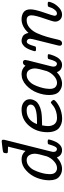

<svg xmlns="http://www.w3.org/2000/svg" viewBox="722 -1456 740 2223"><g transform="rotate(-90 1091.5 -344.0)"><path d="M116.2 -144Q116.2 -213.9 144 -285.9Q171.9 -357.9 230 -410.9Q288.1 -463.9 358.9 -463.9Q418.9 -463.9 455.1 -418.9H456.1L505.9 -620.1Q492.7 -621.1 477.8 -621.6Q462.9 -622.1 455.6 -622.1Q448.2 -622.1 441.2 -623.5Q434.1 -625 431.6 -628.4Q429.2 -631.8 429.2 -640.1Q429.2 -666 439.9 -674.8Q443.8 -678.7 475.8 -683.3Q507.8 -688 538.1 -690.9L567.9 -693.8Q585.9 -693.8 585.9 -675.8Q585.9 -664.6 584 -659.2L450.2 -126Q445.3 -107.9 444.8 -94.2Q444.8 -73.2 455.3 -63.7Q465.8 -54.2 477.1 -54.2Q494.1 -54.2 506.1 -76.7Q518.1 -99.1 525.1 -125.5Q532.2 -151.9 534.2 -154.8Q539.1 -160.6 554.2 -161.1H567.9Q588.9 -161.1 588.9 -148.9Q588.9 -144 582.5 -122.1Q576.2 -100.1 562.5 -70.1Q548.8 -40 523.4 -17.6Q498 4.9 465.8 4.9Q402.8 4.9 380.9 -55.2Q316.9 4.9 246.1 4.9Q195.3 4.9 155.8 -29.5Q116.2 -64 116.2 -144ZM187 -140.1Q187 -91.3 208 -72.3Q229 -53.2 256.8 -53.2Q296.9 -53.2 335.4 -87.6Q374 -122.1 393.1 -170.9Q423.8 -275.9 423.8 -309.1Q423.8 -348.1 405.5 -376.5Q387.2 -404.8 349.1 -404.8Q313 -404.8 283 -380.9Q252.9 -356.9 236.1 -323.5Q219.2 -290 207 -251Q194.8 -211.9 190.9 -183.6Q187 -155.3 187 -140.1Z M672.9 -164.1Q672.9 -288.1 746.3 -376Q819.8 -463.9 936 -463.9Q987.8 -463.9 1021.2 -437.5Q1054.7 -411.1 1054.7 -368.2Q1054.7 -354 1050.8 -339.1Q1046.9 -324.2 1033.9 -302.5Q1021 -280.8 989.5 -262.9Q958 -245.1 911.6 -235.8Q858.4 -226.1 752 -226.1Q744.1 -182.1 743.7 -160.2Q743.7 -109.4 767.8 -81.3Q792 -53.2 838.9 -53.2Q878.9 -53.2 913.8 -64.7Q948.7 -76.2 966.8 -89.1Q984.9 -102.1 998.8 -113.5Q1012.7 -125 1016.6 -125Q1023.4 -125 1035.2 -112.1Q1046.9 -99.1 1046.9 -91.8Q1046.9 -85.9 1037.4 -75Q1027.8 -64 1007.8 -50Q987.8 -36.1 962.4 -23.7Q937 -11.2 901.4 -2.7Q865.7 5.9 827.6 5.9Q799.8 5.9 774.4 -2Q749 -9.8 724.9 -27.3Q700.7 -44.9 686.8 -80.6Q672.9 -116.2 672.9 -164.1ZM766.6 -285.2H799.8Q992.7 -285.2 992.7 -358.9Q992.7 -376 976.8 -390.4Q960.9 -404.8 925.8 -404.8Q925.3 -404.8 924.8 -404.8Q810.5 -404.8 766.6 -285.2Z M1103.5 -144Q1103.5 -211.9 1130.9 -283.9Q1158.2 -356 1216.3 -409.9Q1274.4 -463.9 1346.2 -463.9Q1404.3 -463.9 1443.4 -418.9Q1455.6 -447.8 1481.4 -448.2Q1493.7 -448.2 1501.5 -440.7Q1509.3 -433.1 1509.3 -420.9Q1509.3 -412.1 1502.4 -383.8L1437.5 -127Q1432.6 -109.9 1432.1 -94.2Q1432.1 -74.2 1442.6 -64.2Q1453.1 -54.2 1464.4 -54.2Q1481.4 -54.2 1493.4 -76.2Q1505.4 -98.1 1512.5 -125Q1519.5 -151.9 1521.5 -154.8Q1525.4 -160.6 1547.4 -161.1Q1565.4 -161.1 1570.8 -158.4Q1576.2 -155.8 1576.2 -148.9Q1576.2 -146 1572.8 -131.6Q1569.3 -117.2 1559.8 -93.5Q1550.3 -69.8 1537.4 -47.9Q1524.4 -25.9 1502 -10.5Q1479.5 4.9 1453.1 4.9Q1390.1 4.9 1368.2 -55.2Q1304.2 4.9 1233.4 4.9Q1182.6 4.9 1143.1 -29.5Q1103.5 -64 1103.5 -144ZM1174.3 -140.1Q1174.3 -91.3 1195.3 -72.3Q1216.3 -53.2 1244.1 -53.2Q1284.2 -53.2 1322.8 -87.6Q1361.3 -122.1 1380.4 -171.9Q1411.1 -274.9 1411.1 -308.1Q1411.1 -347.2 1392.8 -376Q1374.5 -404.8 1336.4 -404.8Q1300.3 -404.8 1270.3 -380.9Q1240.2 -356.9 1223.4 -323.5Q1206.5 -290 1194.3 -251Q1182.1 -211.9 1178.2 -183.6Q1174.3 -155.3 1174.3 -140.1Z M1610.4 -309.1Q1610.4 -311 1613.8 -325.4Q1617.2 -339.8 1626.7 -364Q1636.2 -388.2 1649.2 -410.2Q1662.1 -432.1 1684.6 -448Q1707 -463.9 1732.9 -463.9Q1741.7 -463.9 1752.9 -461.4Q1764.2 -459 1779.5 -451.9Q1794.9 -444.8 1806.4 -427Q1817.9 -409.2 1822.3 -383.8Q1895.5 -463.9 1981 -463.9Q2028.8 -463.9 2062 -440.4Q2095.2 -417 2095.2 -359.9Q2095.2 -310.1 2058.1 -203.1Q2021 -96.2 2021 -85Q2021 -54.2 2046.9 -54.2Q2056.6 -54.2 2067.9 -59.6Q2079.1 -64.9 2095.7 -86.9Q2112.3 -108.9 2123 -146Q2127 -157.2 2132.1 -159.2Q2137.2 -161.1 2158.2 -161.1Q2183.1 -161.1 2183.1 -148.9Q2183.1 -134.8 2167.7 -100.3Q2152.3 -65.9 2115.2 -30.5Q2078.1 4.9 2034.2 4.9Q1997.1 4.9 1975.1 -18.6Q1953.1 -42 1953.1 -77.1Q1953.1 -98.1 1989.5 -201.7Q2025.9 -305.2 2025.9 -348.1Q2025.9 -404.8 1970.2 -404.8Q1969.7 -404.8 1969.2 -404.8Q1920.4 -404.8 1880.9 -369.9Q1841.3 -335 1817.6 -281Q1793.9 -227.1 1778.6 -175Q1763.2 -123 1752.7 -75.4Q1742.2 -27.8 1737.3 -18.1Q1725.1 4.9 1702.1 4.9Q1676.3 4.9 1674.3 -20Q1673.3 -26.9 1678.2 -45.9L1750 -334Q1754.9 -358.9 1754.9 -365.2Q1754.9 -384.3 1743.9 -394Q1732.9 -403.8 1722.2 -403.8Q1705.1 -403.8 1693.1 -381.3Q1681.2 -358.9 1674.1 -332.5Q1667 -306.2 1665 -303.2Q1660.2 -297.4 1647 -296.9H1629.9Q1610.4 -296.9 1610.4 -309.1Z"/></g></svg>

Font: CMU Concrete
Style: Italic
Weight: 500
Italic angle: -14.04°
Version: Version 0.7.0